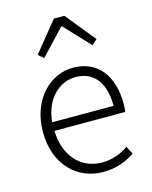

<svg xmlns="http://www.w3.org/2000/svg" viewBox="-123 -897 783 990"><g transform="rotate(-15 269.0 -402.0)"><path d="M304 13C381 13 431 -12 474 -39L452 -82C412 -54 367 -36 310 -36C195 -36 118 -127 115 -257H493C495 -270 496 -284 496 -299C496 -455 419 -547 290 -547C169 -547 56 -439 56 -266C56 -91 167 13 304 13ZM115 -303C126 -425 204 -497 291 -497C384 -497 443 -432 443 -303ZM133 -658 161 -633 288 -768H292L419 -633L447 -658L318 -817H262Z"/></g></svg>

Font: Noto Sans CJK JP Light
Style: Regular
Weight: 300
Designer: Ryoko NISHIZUKA (kana & ideographs); Paul D. Hunt (Latin, Greek & Cyrillic); Wenlong ZHANG (bopomofo); Sandoll Communica
Foundry: Adobe Systems Incorporated
Version: Version 1.004;PS 1.004;hotconv 1.0.82;makeotf.lib2.5.63406